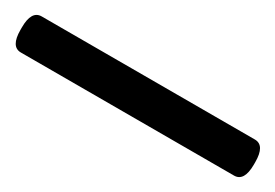

<svg xmlns="http://www.w3.org/2000/svg" viewBox="-33 -162 707 493"><g transform="rotate(30 321.0 84.5)"><path d="M5 138Q-25 138 -25 88V81Q-25 31 5 31H637Q667 31 667 81V88Q667 138 637 138Z"/></g></svg>

Font: Asap Expanded
Style: Bold
Weight: 700
Width: 7
Designer: Pablo Cosgaya
Foundry: Omnibus-Type
Version: Version 3.001; ttfautohint (v1.8.4.7-5d5b)